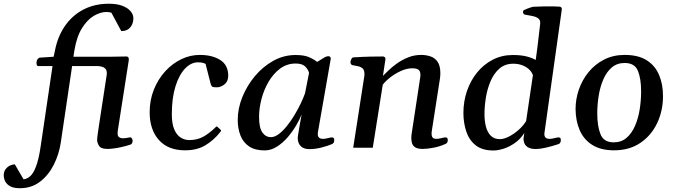

<svg xmlns="http://www.w3.org/2000/svg" viewBox="-161 -788 3601 1024"><path d="M-54.7 215.8Q-88.4 215.8 -106.9 205.3Q-125.5 194.8 -133.3 179Q-141.1 163.1 -141.1 147Q-141.1 127.4 -131.1 114.3Q-121.1 101.1 -107.2 94.7Q-93.3 88.4 -82 88.4L-35.6 168Q-17.6 167 -0.5 152.3Q16.6 137.7 31.2 99.6Q45.9 61.5 56.2 -9.8L119.1 -435.5H41.5Q37.1 -436 35.2 -442.1Q33.2 -448.2 33.7 -454.1Q34.2 -465.8 39.1 -471.9Q43.9 -478 49.8 -480.5L125 -485.4L130.9 -512.2Q145 -590.3 184.1 -647.7Q223.1 -705.1 283 -736.6Q342.8 -768.1 419.9 -768.1Q463.4 -768.1 492.2 -756.8Q521 -745.6 535.6 -728Q550.3 -710.4 550.3 -690.9Q550.3 -662.1 533.9 -642.1Q517.6 -622.1 485.8 -622.1L433.1 -720.2Q421.4 -724.1 406.7 -724.1Q374.5 -724.1 339.6 -703.6Q304.7 -683.1 276.4 -637.9Q248 -592.8 235.8 -519L230.5 -485.4H410.6Q422.9 -485.4 439 -485.6Q455.1 -485.8 470.9 -486.1Q486.8 -486.3 498.8 -486.6Q510.7 -486.8 514.6 -486.8Q518.6 -486.8 522.7 -482.9Q526.9 -479 525.9 -467.3L466.3 -85.4H466.8Q466.3 -82.5 466.3 -76.7Q466.3 -61 474.9 -55.7Q483.4 -50.3 494.6 -50.3Q502.9 -50.3 511.7 -51.8Q520.5 -53.2 527.3 -54.7Q532.2 -55.7 534.2 -55.7Q541 -55.7 545.9 -41.5Q546.4 -40 546.4 -37.1Q546.4 -31.7 543.7 -25.4Q541 -19 534.2 -16.6Q510.3 -8.8 487.1 -3.7Q463.9 1.5 444.8 3.9Q425.8 6.3 412.6 6.3Q377 6.3 366.9 -10.7Q356.9 -27.8 356.9 -41.5Q356.9 -46.4 357.7 -53.5Q358.4 -60.5 360.8 -78.1Q363.3 -95.7 368.7 -131.1Q374 -166.5 383.3 -226.6Q392.6 -286.6 406.7 -379.9Q407.7 -384.8 408.2 -388.9Q408.7 -393.1 408.7 -397Q408.7 -413.1 401.4 -421.1Q394 -429.2 383.3 -432.1Q372.6 -435.1 361.8 -435.5H223.6L163.1 -27.3Q153.8 34.7 126 90.3Q98.1 146 52.7 180.9Q7.3 215.8 -54.7 215.8Z M904.3 -495.1Q971.2 -495.1 1013.7 -468Q1056.2 -440.9 1056.2 -383.8Q1056.2 -353.5 1036.1 -337.9Q1016.1 -322.3 995.1 -322.3Q981 -322.3 973.6 -324.5Q966.3 -326.7 961.9 -343.3L935.5 -446.8Q931.2 -450.2 920.4 -452.9Q909.7 -455.6 894.5 -455.6Q857.9 -455.6 826.2 -422.6Q794.4 -389.6 774.9 -327.6Q755.4 -265.6 755.4 -178.7Q755.4 -128.4 768.3 -98.1Q781.2 -67.9 802.5 -54.4Q823.7 -41 848.6 -41Q890.6 -41 922.6 -58.6Q954.6 -76.2 986.8 -107.4Q989.3 -110.4 991.7 -112.5Q994.1 -114.7 997.6 -112.3L1015.6 -96.2Q1018.1 -94.2 1018.1 -91.8Q1018.1 -89.4 1015.9 -87.2Q1013.7 -85 1012.7 -82.5Q979 -40 934.3 -13.2Q889.6 13.7 826.2 13.7Q735.4 13.7 686.3 -41.5Q637.2 -96.7 637.2 -189Q637.2 -253.9 659.4 -309.6Q681.6 -365.2 719.5 -407Q757.3 -448.7 805.2 -471.9Q853 -495.1 904.3 -495.1Z M1250.5 14.2Q1198.7 14.2 1167.2 -7.3Q1135.7 -28.8 1121.3 -65.9Q1106.9 -103 1106.9 -148.4Q1106.9 -209 1131.3 -269.8Q1155.8 -330.6 1198.2 -381.6Q1240.7 -432.6 1296.4 -463.6Q1352.1 -494.6 1415 -494.6Q1458.5 -494.6 1483.4 -484.6Q1508.3 -474.6 1530.8 -458Q1546.4 -466.8 1562.7 -477.5Q1579.1 -488.3 1590.3 -488.3Q1595.2 -488.3 1599.4 -485.1Q1603.5 -481.9 1603 -474.1L1534.7 -84Q1533.7 -76.2 1533.7 -71.8Q1533.7 -60.5 1540.8 -54Q1547.9 -47.4 1562.5 -47.4Q1572.8 -47.4 1587.9 -51.3Q1603 -55.2 1609.4 -55.2Q1614.3 -55.2 1617.9 -52.5Q1621.6 -49.8 1621.6 -40Q1621.6 -32.7 1618.7 -27.3Q1615.7 -22 1609.4 -19.5Q1588.4 -10.3 1554.9 -1.5Q1521.5 7.3 1488.8 7.3Q1458.5 7.3 1442.6 -8.8Q1426.8 -24.9 1426.8 -53.7Q1426.8 -57.1 1429.2 -71.8Q1431.6 -86.4 1435.1 -106.4Q1438.5 -126.5 1441.9 -146Q1445.3 -165.5 1447.8 -177.7Q1438.5 -153.3 1419.4 -120.6Q1400.4 -87.9 1374.3 -57.1Q1348.1 -26.4 1316.4 -6.1Q1284.7 14.2 1250.5 14.2ZM1283.7 -56.6Q1304.2 -56.6 1325.9 -73Q1347.7 -89.4 1369.1 -116Q1390.6 -142.6 1409.4 -174.1Q1428.2 -205.6 1442.9 -236.1Q1457.5 -266.6 1465.8 -290.5L1487.3 -399.4Q1481.4 -419.9 1465.3 -434.6Q1449.2 -449.2 1416 -449.2Q1369.6 -449.2 1333.3 -422.4Q1296.9 -395.5 1271.7 -352.5Q1246.6 -309.6 1233.6 -260Q1220.7 -210.4 1220.7 -164.6Q1220.7 -106.4 1238.3 -81.5Q1255.9 -56.6 1283.7 -56.6Z M2185.5 -369.6 2141.6 -87.4Q2140.6 -79.1 2140.6 -74.2Q2140.6 -62 2146.2 -54.7Q2151.9 -47.4 2166.5 -47.4Q2176.3 -47.4 2191.2 -51Q2206.1 -54.7 2213.9 -55.2Q2219.2 -55.7 2223.1 -52.7Q2227.1 -49.8 2227.1 -40Q2227.1 -26.4 2216.3 -21Q2185.5 -6.8 2152.8 -0.5Q2120.1 5.9 2094.2 6.3Q2065.4 6.3 2052.5 -2.9Q2039.6 -12.2 2036.1 -25.4Q2032.7 -38.6 2032.7 -49.8Q2032.7 -58.1 2033.2 -63.7Q2033.7 -69.3 2033.7 -69.3L2080.1 -375Q2081.1 -379.4 2081.1 -382.8Q2081.1 -386.2 2081.1 -389.6Q2081.1 -408.7 2070.6 -416.3Q2060.1 -423.8 2037.6 -423.8Q2009.8 -423.8 1979.2 -410.4Q1948.7 -397 1922.6 -377Q1896.5 -356.9 1880.4 -336.4L1827.1 0H1722.7L1781.7 -379.9Q1782.7 -383.8 1782.7 -387Q1782.7 -390.1 1782.7 -393.6Q1782.7 -416.5 1770.8 -425Q1758.8 -433.6 1743.4 -435.8Q1728 -438 1717.3 -440.9Q1712.4 -443.4 1710 -447.3Q1707.5 -451.2 1708.5 -460.4Q1709.5 -466.3 1713.4 -473.9Q1717.3 -481.4 1723.1 -481.9Q1774.9 -485.4 1817.6 -486.1Q1860.4 -486.8 1882.3 -486.8Q1886.2 -486.8 1891.1 -482.9Q1896 -479 1894 -467.3L1881.3 -383.3Q1891.6 -393.6 1910.6 -412.1Q1929.7 -430.7 1956.3 -449.7Q1982.9 -468.8 2015.6 -481.9Q2048.3 -495.1 2085 -495.1Q2111.3 -495.1 2134.8 -487.3Q2158.2 -479.5 2172.9 -458.5Q2187.5 -437.5 2187.5 -397.9Q2187.5 -391.1 2187 -384.3Q2186.5 -377.4 2185.5 -369.6Z M2470.7 14.6Q2410.2 14.6 2375.2 -13.7Q2340.3 -42 2325.4 -87.9Q2310.5 -133.8 2310.5 -186Q2310.5 -247.6 2329.6 -303Q2348.6 -358.4 2383.8 -401.6Q2418.9 -444.8 2467.3 -469.7Q2515.6 -494.6 2573.7 -494.6Q2617.2 -494.6 2646.2 -487.3Q2675.3 -480 2696.3 -468.3L2705.6 -539.1L2719.7 -658.7Q2720.2 -662.1 2720.2 -666.5Q2720.2 -685.1 2704.6 -693.4Q2689 -701.7 2669.7 -704.3Q2650.4 -707 2638.2 -710Q2628.4 -712.9 2628.4 -724.6Q2628.4 -727.1 2629.4 -729.7Q2630.4 -732.4 2631.8 -733.4Q2640.1 -737.3 2650.4 -741.5Q2660.6 -745.6 2670.4 -748.8Q2680.2 -752 2686.5 -752Q2713.9 -753.4 2741.5 -753.9Q2769 -754.4 2791.7 -753.9Q2814.5 -753.4 2825.2 -752.4Q2829.1 -752 2832.8 -747.8Q2836.4 -743.7 2835 -735.4L2743.2 -82.5Q2742.2 -76.7 2742.2 -72.8Q2742.2 -61 2748.8 -54.2Q2755.4 -47.4 2771 -47.4Q2781.2 -47.4 2796.1 -51.3Q2811 -55.2 2817.9 -55.2Q2822.8 -55.2 2826.4 -52.5Q2830.1 -49.8 2830.1 -40Q2830.1 -34.2 2827.4 -28.1Q2824.7 -22 2817.9 -19.5Q2782.7 -7.8 2750.2 -0.5Q2717.8 6.8 2698.2 6.8Q2668.5 6.8 2653.8 -2.9Q2639.2 -12.7 2635 -25.6Q2630.9 -38.6 2630.9 -47.4Q2630.9 -50.3 2635.3 -78.6Q2614.3 -45.9 2585 -25.4Q2555.7 -4.9 2525.4 4.9Q2495.1 14.6 2470.7 14.6ZM2504.4 -45.9Q2527.3 -45.9 2554.7 -60.3Q2582 -74.7 2606.7 -96.9Q2631.3 -119.1 2645 -142.6L2681.2 -387.2Q2674.8 -405.3 2659.7 -418.9Q2644.5 -432.6 2623.3 -440.4Q2602.1 -448.2 2576.7 -448.2Q2532.2 -448.2 2502.4 -422.1Q2472.7 -396 2455.1 -354.5Q2437.5 -313 2430.2 -266.4Q2422.9 -219.7 2422.9 -179.2Q2422.9 -141.6 2430.9 -111.6Q2439 -81.5 2457 -63.7Q2475.1 -45.9 2504.4 -45.9Z M2908.7 -206.5Q2908.7 -259.8 2926.5 -311Q2944.3 -362.3 2978.3 -403.8Q3012.2 -445.3 3060.8 -470.2Q3109.4 -495.1 3170.4 -495.1Q3243.7 -495.1 3288.6 -466.3Q3333.5 -437.5 3354.2 -387.9Q3375 -338.4 3375 -275.4Q3375 -197.3 3343.8 -131.3Q3312.5 -65.4 3254.2 -25.9Q3195.8 13.7 3114.3 13.7Q3043.5 13.7 2998 -14.9Q2952.6 -43.5 2930.9 -93.3Q2909.2 -143.1 2908.7 -206.5ZM3112.3 -28.8Q3152.3 -28.8 3180.2 -52.5Q3208 -76.2 3225.3 -115.7Q3242.7 -155.3 3250.5 -203.6Q3258.3 -252 3258.3 -301.3Q3258.3 -368.2 3241.2 -410.2Q3224.1 -452.1 3170.4 -452.1Q3130.4 -452.1 3102.5 -428.7Q3074.7 -405.3 3057.4 -366Q3040 -326.7 3032.2 -278.8Q3024.4 -231 3024.4 -182.6Q3024.4 -115.2 3041.7 -72Q3059.1 -28.8 3112.3 -28.8Z"/></svg>

Font: Gelasio Medium
Style: Italic
Weight: 500
Italic angle: -8.5°
Designer: Eben Sorkin
Foundry: Eben Sorkin
Version: Version 1.008